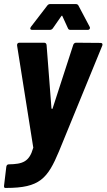

<svg xmlns="http://www.w3.org/2000/svg" viewBox="-26 -725 524 944"><path d="M132 -578H218C224 -578 230 -580 234 -586L275 -645C278 -649 280 -649 281 -645L308 -586C310 -580 315 -578 321 -578H406C414 -578 419 -585 415 -593L360 -697C358 -702 353 -705 347 -705H220C215 -705 209 -702 206 -697L126 -593C120 -585 123 -578 132 -578ZM-1 199H5C169 199 208 153 264 19L477 -501C480 -509 476 -514 469 -514L348 -515C342 -515 336 -511 334 -504L233 -193C232 -188 228 -188 227 -193L203 -504C202 -511 198 -515 191 -515H69C61 -515 57 -509 58 -501L137 -3C138 0 138 1 137 3C118 70 86 82 17 83C10 83 6 88 5 95L-6 187C-7 194 -5 199 -1 199Z"/></svg>

Font: Barlow Semi Condensed
Style: Bold Italic
Weight: 700
Width: 4
Italic angle: -7°
Designer: Jeremy Tribby
Foundry: Tribby Type
Version: Version 1.422;hotconv 1.0.109;makeotfexe 2.5.65596